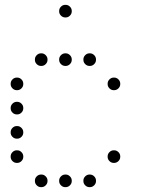

<svg xmlns="http://www.w3.org/2000/svg" viewBox="-20 -796 640 792"><path d="M249 -776Q239 -776 231.5 -768.5Q224 -761 224 -751V-749Q224 -739 231.5 -731.5Q239 -724 249 -724H251Q261 -724 268.5 -731.5Q276 -739 276 -749V-751Q276 -761 268.5 -768.5Q261 -776 251 -776ZM149 -576Q139 -576 131.5 -568.5Q124 -561 124 -551V-549Q124 -539 131.5 -531.5Q139 -524 149 -524H151Q161 -524 168.5 -531.5Q176 -539 176 -549V-551Q176 -561 168.5 -568.5Q161 -576 151 -576ZM249 -576Q239 -576 231.5 -568.5Q224 -561 224 -551V-549Q224 -539 231.5 -531.5Q239 -524 249 -524H251Q261 -524 268.5 -531.5Q276 -539 276 -549V-551Q276 -561 268.5 -568.5Q261 -576 251 -576ZM349 -576Q339 -576 331.5 -568.5Q324 -561 324 -551V-549Q324 -539 331.5 -531.5Q339 -524 349 -524H351Q361 -524 368.5 -531.5Q376 -539 376 -549V-551Q376 -561 368.5 -568.5Q361 -576 351 -576ZM49 -476Q39 -476 31.5 -468.5Q24 -461 24 -451V-449Q24 -439 31.5 -431.5Q39 -424 49 -424H51Q61 -424 68.5 -431.5Q76 -439 76 -449V-451Q76 -461 68.5 -468.5Q61 -476 51 -476ZM449 -476Q439 -476 431.5 -468.5Q424 -461 424 -451V-449Q424 -439 431.5 -431.5Q439 -424 449 -424H451Q461 -424 468.5 -431.5Q476 -439 476 -449V-451Q476 -461 468.5 -468.5Q461 -476 451 -476ZM49 -376Q39 -376 31.5 -368.5Q24 -361 24 -351V-349Q24 -339 31.5 -331.5Q39 -324 49 -324H51Q61 -324 68.5 -331.5Q76 -339 76 -349V-351Q76 -361 68.5 -368.5Q61 -376 51 -376ZM49 -276Q39 -276 31.5 -268.5Q24 -261 24 -251V-249Q24 -239 31.5 -231.5Q39 -224 49 -224H51Q61 -224 68.5 -231.5Q76 -239 76 -249V-251Q76 -261 68.5 -268.5Q61 -276 51 -276ZM49 -176Q39 -176 31.5 -168.5Q24 -161 24 -151V-149Q24 -139 31.5 -131.5Q39 -124 49 -124H51Q61 -124 68.5 -131.5Q76 -139 76 -149V-151Q76 -161 68.5 -168.5Q61 -176 51 -176ZM449 -176Q439 -176 431.5 -168.5Q424 -161 424 -151V-149Q424 -139 431.5 -131.5Q439 -124 449 -124H451Q461 -124 468.5 -131.5Q476 -139 476 -149V-151Q476 -161 468.5 -168.5Q461 -176 451 -176ZM149 -76Q139 -76 131.5 -68.5Q124 -61 124 -51V-49Q124 -39 131.5 -31.5Q139 -24 149 -24H151Q161 -24 168.5 -31.5Q176 -39 176 -49V-51Q176 -61 168.5 -68.5Q161 -76 151 -76ZM249 -76Q239 -76 231.5 -68.5Q224 -61 224 -51V-49Q224 -39 231.5 -31.5Q239 -24 249 -24H251Q261 -24 268.5 -31.5Q276 -39 276 -49V-51Q276 -61 268.5 -68.5Q261 -76 251 -76ZM349 -76Q339 -76 331.5 -68.5Q324 -61 324 -51V-49Q324 -39 331.5 -31.5Q339 -24 349 -24H351Q361 -24 368.5 -31.5Q376 -39 376 -49V-51Q376 -61 368.5 -68.5Q361 -76 351 -76Z"/></svg>

Font: Doto Rounded
Style: Regular
Weight: 400
Monospace: yes
Version: Version 1.000